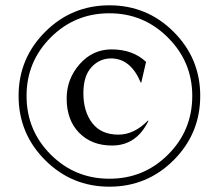

<svg xmlns="http://www.w3.org/2000/svg" viewBox="-20 -641 824 723"><path d="M704 -280Q704 -408 612.5 -499.5Q521 -591 392 -591Q262 -591 171 -500Q80 -409 80 -280Q80 -150 171 -59Q262 32 392 32Q522 32 613 -59Q704 -150 704 -280ZM50 -280Q50 -421 150 -521Q250 -621 392 -621Q534 -621 634 -521Q734 -421 734 -280Q734 -138 634 -38Q534 62 392 62Q250 62 150 -38Q50 -138 50 -280ZM510 -330Q472 -421 398 -421Q355 -421 324.5 -388Q294 -355 294 -290Q294 -221 327.5 -177.5Q361 -134 426 -134Q485 -134 537 -187L539 -186Q494 -93 402 -93Q325 -93 278 -141Q231 -189 231 -270Q231 -344 280 -399.5Q329 -455 400 -455Q480 -455 530 -408L512 -330Z"/></svg>

Font: Coconat
Style: Regular
Weight: 400
Designer: Sara Lavazza
Foundry: Collletttivo
Version: Version 1.000;Glyphs 3.2 (3217)